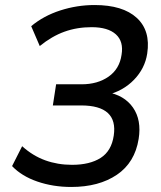

<svg xmlns="http://www.w3.org/2000/svg" viewBox="-20 -734 640 763"><path d="M263 9Q191 9 128.5 -12.5Q66 -34 28 -74L68 -153Q110 -115 159.5 -97Q209 -79 266 -79Q337 -79 380 -106.5Q423 -134 432 -195Q450 -315 302 -315H190L203 -399H304Q368 -399 411.5 -429.5Q455 -460 463 -516Q472 -569 440.5 -597.5Q409 -626 344 -626Q286 -626 236 -608Q186 -590 138 -551L104 -630Q153 -671 219.5 -692.5Q286 -714 356 -714Q468 -714 523.5 -663Q579 -612 565 -521Q556 -462 512.5 -417Q469 -372 403 -356L404 -368Q474 -356 508.5 -306.5Q543 -257 531 -182Q516 -88 444.5 -39.5Q373 9 263 9Z"/></svg>

Font: Mulish ExtraLight SemiBold
Style: Italic
Weight: 600
Italic angle: -9°
Version: Version 3.603